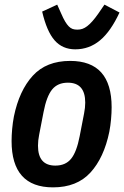

<svg xmlns="http://www.w3.org/2000/svg" viewBox="-20 -797 536 829"><path d="M209 12Q30 12 30 -188Q30 -212 32.5 -240Q35 -268 40 -294Q63 -406 121.5 -470Q180 -534 283 -534Q462 -534 462 -334Q462 -310 459.5 -282Q457 -254 452 -228Q429 -116 370.5 -52Q312 12 209 12ZM219 -82Q263 -82 287 -111.5Q311 -141 324 -209L343 -307Q348 -332 348 -354Q348 -440 273 -440Q229 -440 205 -410.5Q181 -381 168 -313L149 -215Q144 -190 144 -168Q144 -82 219 -82ZM305 -584Q250 -584 216 -622.5Q182 -661 162 -747L227 -777L244 -739Q253 -718 261 -704.5Q269 -691 277 -683Q285 -675 293.5 -672Q302 -669 314 -669Q326 -669 336 -672.5Q346 -676 356.5 -684Q367 -692 379 -705.5Q391 -719 405 -739L431 -777L496 -743Q458 -661 411.5 -622.5Q365 -584 305 -584Z"/></svg>

Font: IBM Plex Sans Cond SmBld
Style: Italic
Weight: 600
Width: 3
Italic angle: -11°
Designer: Mike Abbink, Paul van der Laan, Pieter van Rosmalen
Foundry: Bold Monday
Version: Version 1.3